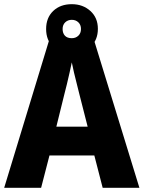

<svg xmlns="http://www.w3.org/2000/svg" viewBox="-20 -900 688 920"><path d="M472 0 432 -155H217L177 0H0L218 -716H428L648 0ZM360 -450Q355 -471 348 -498Q341 -525 334.5 -552.5Q328 -580 324 -601Q320 -581 313.5 -552.5Q307 -524 300.5 -496.5Q294 -469 289 -451L250 -293H400ZM324 -642Q269 -642 235 -674.5Q201 -707 201 -761Q201 -815 235 -847.5Q269 -880 324 -880Q377 -880 413 -847.5Q449 -815 449 -762Q449 -708 413.5 -675Q378 -642 324 -642ZM324 -717Q343 -717 355.5 -729Q368 -741 368 -761Q368 -781 355.5 -793Q343 -805 324 -805Q305 -805 292.5 -793Q280 -781 280 -761Q280 -741 291 -729Q302 -717 324 -717Z"/></svg>

Font: Noto Sans Gurmukhi SemiCondensed ExtraBold
Style: Regular
Weight: 800
Width: 4
Designer: Jelle Bosma - Monotype Design Team
Foundry: Monotype Imaging Inc.
Version: Version 2.004; ttfautohint (v1.8.4.7-5d5b)